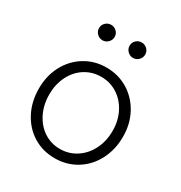

<svg xmlns="http://www.w3.org/2000/svg" viewBox="-181 -904 987 1045"><g transform="rotate(30 312.5 -381.5)"><path d="M48 -277Q48 -357 82 -421Q116 -485 176 -522Q236 -559 311 -559Q386 -559 446.5 -522Q507 -485 541.5 -421Q576 -357 576 -277Q576 -196 542 -130.5Q508 -65 447.5 -27.5Q387 10 311 10Q236 10 176 -27Q116 -64 82 -129.5Q48 -195 48 -277ZM511 -277Q511 -340 485 -391Q459 -442 413.5 -471.5Q368 -501 311 -501Q255 -501 209.5 -472Q164 -443 138.5 -391.5Q113 -340 113 -277Q113 -212 139 -159.5Q165 -107 210 -77.5Q255 -48 311 -48Q367 -48 413 -78Q459 -108 485 -160Q511 -212 511 -277ZM167 -725Q167 -745 181.5 -759Q196 -773 216 -773Q236 -773 250.5 -759Q265 -745 265 -725Q265 -705 250.5 -690.5Q236 -676 216 -676Q196 -676 181.5 -690.5Q167 -705 167 -725ZM359 -725Q359 -745 373.5 -759Q388 -773 408 -773Q428 -773 442.5 -759Q457 -745 457 -725Q457 -705 442.5 -690.5Q428 -676 408 -676Q388 -676 373.5 -690.5Q359 -705 359 -725Z"/></g></svg>

Font: Open Sauce One Light
Style: Regular
Weight: 300
Designer: Alfredo Marco Pradil
Foundry: Creative Sauce Fz LLC
Version: Version 1.477